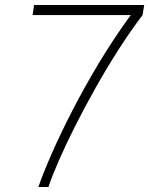

<svg xmlns="http://www.w3.org/2000/svg" viewBox="-20 -743 593 763"><path d="M132.5 0Q151.5 -55 186 -133.5Q220.5 -212 267.8 -304Q315 -396 373.5 -493.2Q432 -590.5 499.5 -683H109.5L115.5 -723H553L546.5 -683Q498.5 -620 450.5 -545Q402.5 -470 358.5 -391.5Q314.5 -313 277.2 -239Q240 -165 213 -103Q186 -41 172.5 0Z"/></svg>

Font: Public Sans Thin Thin
Style: Italic
Weight: 250
Italic angle: -8°
Version: Version 2.001